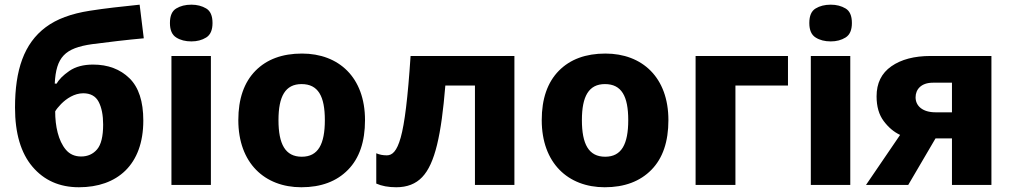

<svg xmlns="http://www.w3.org/2000/svg" viewBox="-20 -787 4311 817"><path d="M43.9 -329.1C43.9 -219.7 68.8 -135.7 118.2 -77.6C167.5 -19.5 233.4 9.8 315.9 9.8C478.5 9.8 589.8 -85.4 589.8 -273.9C589.8 -355.5 570.3 -415.5 530.8 -454.1C491.2 -492.7 439.5 -512.2 376 -512.2C335.4 -512.2 301.8 -503.4 275.4 -485.4C249 -467.3 231 -449.2 221.2 -431.2H212.9C218.8 -543.9 255.4 -582.5 372.1 -599.1C430.7 -606.9 525.9 -618.2 591.8 -624L574.2 -767.1C499.5 -759.3 426.3 -751.5 361.8 -741.2C283.2 -729 221.2 -706.1 174.8 -671.4C82 -602.1 43.9 -489.3 43.9 -329.1ZM325.2 -121.1C297.9 -121.1 276.4 -130.9 260.3 -149.9C228 -188 214.8 -250.5 214.8 -313C219.7 -321.8 228 -332 239.7 -344.2C262.7 -367.7 296.9 -390.1 334 -390.1C365.2 -390.1 387.2 -377.9 399.9 -353.5C412.6 -329.1 418.9 -296.9 418.9 -256.8C418.9 -206.5 410.2 -171.4 393.1 -151.4C376 -131.3 353 -121.1 325.2 -121.1Z M794.4 -767.1C769 -767.1 747.6 -761.7 730 -751C711.9 -740.2 703.1 -719.7 703.1 -689C703.1 -659.2 711.9 -638.7 730 -627.4C747.6 -616.2 769 -610.8 794.4 -610.8C818.4 -610.8 839.4 -616.2 857.4 -627.4C875.5 -638.7 884.3 -659.2 884.3 -689C884.3 -719.7 875.5 -740.2 857.4 -751C839.4 -761.7 818.4 -767.1 794.4 -767.1ZM709.5 -548.8V0H877.4V-548.8Z M1533.2 -275.9C1533.2 -458 1421.4 -559.1 1265.1 -559.1C1181.2 -559.1 1115.2 -534.7 1066.9 -485.8C1018.6 -436.5 994.1 -366.7 994.1 -275.9C994.1 -93.3 1106 9.8 1262.2 9.8C1346.2 9.8 1412.6 -15.1 1460.9 -64.5C1509.3 -113.8 1533.2 -184.1 1533.2 -275.9ZM1165 -275.9C1165 -377.4 1194.3 -429.2 1263.2 -429.2C1334 -429.2 1362.3 -377.4 1362.3 -275.9C1362.3 -173.8 1334 -120.1 1264.2 -120.1C1193.8 -120.1 1165 -173.8 1165 -275.9Z M2168.9 -548.8H1727.1C1715.3 -369.1 1701.7 -260.7 1685.1 -201.7C1668.5 -142.6 1648.9 -126 1626 -126C1609.4 -126 1594.2 -128.9 1581.1 -134.8V-5.9C1604 4.4 1632.3 9.8 1666 9.8C1712.4 9.8 1749 -4.4 1776.4 -33.2C1831.1 -90.3 1857.9 -213.9 1875 -422.9H2001V0H2168.9Z M2824.2 -275.9C2824.2 -458 2712.4 -559.1 2556.2 -559.1C2472.2 -559.1 2406.2 -534.7 2357.9 -485.8C2309.6 -436.5 2285.2 -366.7 2285.2 -275.9C2285.2 -93.3 2397 9.8 2553.2 9.8C2637.2 9.8 2703.6 -15.1 2752 -64.5C2800.3 -113.8 2824.2 -184.1 2824.2 -275.9ZM2456.1 -275.9C2456.1 -377.4 2485.4 -429.2 2554.2 -429.2C2625 -429.2 2653.3 -377.4 2653.3 -275.9C2653.3 -173.8 2625 -120.1 2555.2 -120.1C2484.9 -120.1 2456.1 -173.8 2456.1 -275.9Z M2939.9 -548.8V0H3109.4V-422.9H3333V-548.8Z M3515.1 -767.1C3489.7 -767.1 3468.3 -761.7 3450.7 -751C3432.6 -740.2 3423.8 -719.7 3423.8 -689C3423.8 -659.2 3432.6 -638.7 3450.7 -627.4C3468.3 -616.2 3489.7 -610.8 3515.1 -610.8C3539.1 -610.8 3560.1 -616.2 3578.1 -627.4C3596.2 -638.7 3605 -659.2 3605 -689C3605 -719.7 3596.2 -740.2 3578.1 -751C3560.1 -761.7 3539.1 -767.1 3515.1 -767.1ZM3430.2 -548.8V0H3598.1V-548.8Z M3960.9 -198.2H4030.8V0H4198.7V-548.8H3939.9C3870.6 -548.8 3814.9 -534.2 3772.9 -504.9C3731 -475.6 3710 -433.1 3710 -377C3710 -333.5 3720.2 -298.8 3740.2 -272C3760.3 -245.1 3783.2 -225.6 3810.1 -212.9L3665 0H3844.7ZM3876 -373C3876 -406.2 3899.4 -435.1 3949.7 -435.1H4030.8V-309.1H3960.9C3906.2 -309.1 3876 -335.9 3876 -373Z"/></svg>

Font: Noto Reveo Sans
Style: Regular
Weight: 800
Designer: Monotype Design Team
Foundry: Monotype Imaging Inc.
Version: Version 2.007